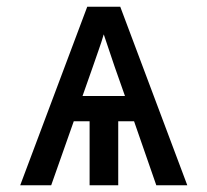

<svg xmlns="http://www.w3.org/2000/svg" viewBox="-20 -550 616 570"><path d="M40 0H132L199 -190H246V0H331V-190H378L444 0H536L337 -530H239ZM225 -265 256 -353Q264 -377 272.5 -400.5Q281 -424 288 -448Q296 -424 304 -400.5Q312 -377 320 -353L351 -265Z"/></svg>

Font: Iosevka Sparkle
Style: Regular
Weight: 400
Designer: Belleve Invis
Foundry: Belleve Invis
Version: Version 4.5.0; ttfautohint (v1.8.3)